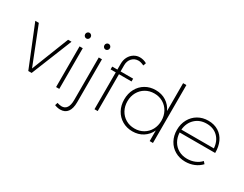

<svg xmlns="http://www.w3.org/2000/svg" viewBox="-95 -1344 2704 2130"><g transform="rotate(30 1257.0 -278.5)"><path d="M8 -521H53L241 -45L428 -521H472L262 0H219Z M575 -521H616V0H575ZM631 -671Q631 -655 620.5 -644.5Q610 -634 596 -634Q582 -634 571.5 -644.5Q561 -655 561 -671Q561 -686 571.5 -696.5Q582 -707 596 -707Q610 -707 620.5 -696.5Q631 -686 631 -671Z M731 155Q775 156 798 123Q821 90 821 25V-521H862V29Q862 110 830.5 152Q799 194 738 194Q704 194 666 179L677 144Q701 153 731 155ZM877 -671Q877 -655 866.5 -644.5Q856 -634 842 -634Q828 -634 817.5 -644.5Q807 -655 807 -671Q807 -686 817.5 -696.5Q828 -707 842 -707Q856 -707 866.5 -696.5Q877 -686 877 -671Z M1108 -587V-508H1269V-472H1108V0H1067V-472H1001V-508H1067V-583Q1067 -632 1087.5 -670Q1108 -708 1142.5 -729.5Q1177 -751 1217 -751Q1264 -751 1306 -727L1293 -691Q1253 -711 1222 -711Q1173 -711 1140.5 -676.5Q1108 -642 1108 -587Z M1816 -742V0H1774V-136Q1744 -71 1686 -34Q1628 3 1552 3Q1479 3 1421 -31Q1363 -65 1330.5 -124.5Q1298 -184 1298 -260Q1298 -336 1330.5 -396Q1363 -456 1420.5 -490Q1478 -524 1551 -524Q1628 -524 1686 -487Q1744 -450 1774 -385V-742ZM1774 -260Q1774 -324 1746 -375Q1718 -426 1668.5 -455Q1619 -484 1557 -484Q1495 -484 1445.5 -455Q1396 -426 1367.5 -375Q1339 -324 1339 -260Q1339 -196 1367 -145Q1395 -94 1444.5 -65Q1494 -36 1557 -36Q1619 -36 1668.5 -65Q1718 -94 1746 -145Q1774 -196 1774 -260Z M2469 -249H2014Q2017 -186 2045 -138Q2073 -90 2121 -63.5Q2169 -37 2229 -37Q2282 -37 2327.5 -55.5Q2373 -74 2405 -109L2429 -82Q2392 -42 2340 -20.5Q2288 1 2227 1Q2154 1 2096 -32.5Q2038 -66 2005.5 -125.5Q1973 -185 1973 -260Q1973 -335 2006 -395Q2039 -455 2096.5 -488.5Q2154 -522 2227 -522Q2302 -522 2357.5 -487.5Q2413 -453 2441.5 -391Q2470 -329 2469 -249ZM2431 -286Q2425 -376 2370 -430Q2315 -484 2227 -484Q2139 -484 2081 -429.5Q2023 -375 2015 -286Z"/></g></svg>

Font: Montserrat arm2 ExtraLight
Style: Regular
Weight: 275
Designer: Julieta Ulanovsky
Foundry: Julieta Ulanovsky
Version: Version 6.000